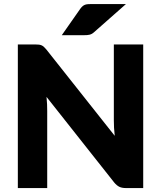

<svg xmlns="http://www.w3.org/2000/svg" viewBox="-20 -954 817 974"><path d="M706.5 -728.5V0H618.5Q599 0 585.8 -6.2Q572.5 -12.5 559.5 -28L216 -462.5Q218 -443 218.8 -424.8Q219.5 -406.5 219.5 -390.5V0H70.5V-728.5H159.5Q170.5 -728.5 178 -727.5Q185.5 -726.5 191.5 -723.8Q197.5 -721 203 -716Q208.5 -711 215.5 -702.5L562 -265Q559.5 -286 558.5 -305.8Q557.5 -325.5 557.5 -343V-728.5ZM619 -933.5 457.5 -791Q451.5 -785.5 446 -782.5Q440.5 -779.5 434.5 -778Q428.5 -776.5 421.8 -776Q415 -775.5 406.5 -775.5H293.5L388 -910.5Q394 -918.5 399.8 -923.2Q405.5 -928 412.2 -930.2Q419 -932.5 427.8 -933Q436.5 -933.5 448 -933.5Z"/></svg>

Font: Lato 2
Style: Regular
Weight: 900
Designer: Lukasz Dziedzic with Adam Twardoch and Botio Nikoltchev
Foundry: tyPoland Lukasz Dziedzic
Version: Version 2.015; 2015-08-06; http://www.latofonts.com/